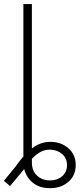

<svg xmlns="http://www.w3.org/2000/svg" viewBox="-54 -748 402 969"><path d="M198.2 201.7Q145 201.7 111.6 174.1Q78.1 146.5 67.9 104Q64.9 107.9 62 112.8L-3.4 190.9L-34.2 164.6L24.4 92.8Q44.9 63.5 64 41.5V-727.5H106.9V1Q150.4 -32.2 199.2 -32.2Q253.9 -32.2 291 0Q328.1 32.2 328.1 85Q328.1 137.2 291.5 169.4Q254.9 201.7 198.2 201.7ZM106.9 53.7V71.8Q106.9 114.3 133.1 138.4Q159.2 162.6 198.2 162.6Q235.4 162.6 259.8 141.4Q284.2 120.1 284.2 85Q284.2 50.8 259.8 29.5Q235.4 8.3 199.7 7.3Q151.4 5.4 106.9 53.7Z"/></svg>

Font: Inter Display ExtraLight
Style: Regular
Weight: 200
Designer: Rasmus Andersson
Foundry: rsms
Version: Version 4.000;git-a52131595